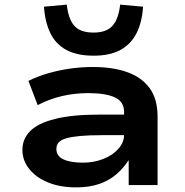

<svg xmlns="http://www.w3.org/2000/svg" viewBox="-20 -801 801 831"><path d="M309 10Q241 10 189 -11Q137 -32 107 -69Q77 -106 77 -152Q77 -200 111 -234Q145 -268 219 -286.5Q293 -305 412 -305H539V-216H420Q365 -216 327.5 -212.5Q290 -209 267 -202.5Q244 -196 234 -184.5Q224 -173 224 -157Q224 -125 255 -111Q286 -97 339 -97Q386 -97 427 -113Q468 -129 492.5 -157Q517 -185 517 -217V-317Q517 -361 477 -379.5Q437 -398 362 -398Q304 -398 249.5 -385.5Q195 -373 143 -346L103 -451Q144 -471 189 -484Q234 -497 283 -504Q332 -511 382 -511Q469 -511 531.5 -488.5Q594 -466 628 -419Q662 -372 662 -296V0H537V-107H536Q515 -74 484 -47Q453 -20 410 -5Q367 10 309 10ZM385 -560Q313 -560 267 -585Q221 -610 198 -657.5Q175 -705 170 -772L269 -781Q276 -718 302 -689Q328 -660 385 -660Q440 -660 466.5 -689Q493 -718 500 -781L599 -772Q595 -705 571 -657.5Q547 -610 501.5 -585Q456 -560 385 -560Z"/></svg>

Font: Nunito Sans 7pt Expanded
Style: Bold
Weight: 700
Width: 7
Designer: Vernon Adams
Foundry: Vernon Adams
Version: Version 3.101;gftools[0.9.27]